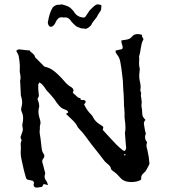

<svg xmlns="http://www.w3.org/2000/svg" viewBox="-20 -855 770 875"><path d="M551.3 -150.9Q550.8 -152.3 549.8 -152.3L546.9 -151.9L544.9 -150.4V-148.9L546.4 -147L553.7 -148.4ZM291 -342.3Q289.6 -351.6 276.9 -355.5Q256.8 -361.3 242.7 -381.8L238.8 -386.2L235.8 -391.1Q228.5 -403.3 214.8 -418.5L203.1 -431.6L191.4 -444.3Q188 -448.2 183.6 -456.1L174.8 -467.3Q173.3 -469.7 168.9 -473.1L164.6 -476.1L160.2 -479.5L158.2 -476.6L156.7 -474.1Q154.3 -471.7 154.3 -470.2V-451.2L155.8 -432.6L156.7 -426.3L157.2 -419.9Q157.2 -413.1 152.3 -408.2Q151.4 -406.7 151.4 -404.3V-402.3L152.3 -398.9L153.8 -396Q158.7 -382.3 158.7 -372.6Q158.7 -367.2 157.2 -362.8Q155.3 -355 155.3 -346.2Q155.3 -340.8 155.8 -335.4L158.7 -321.8L162.6 -308.6Q164.6 -300.8 164.6 -294.9Q164.6 -289.6 163.1 -286.1Q161.6 -281.7 161.6 -274.4V-268.1L161.1 -262.2Q160.6 -259.3 160.6 -255.9Q160.6 -247.6 162.6 -237.3L164.6 -224.6L166 -212.4L168.9 -187L169.9 -178.7L171.4 -170.4Q173.3 -161.1 178.7 -154.3Q182.1 -148.9 182.1 -144Q182.1 -137.7 177.2 -132.3Q172.4 -127.4 172.4 -120.6Q172.4 -117.2 173.3 -113.8Q177.7 -100.6 182.1 -80.6L183.6 -75.7L185.1 -70.3Q186 -67.4 186 -64.5Q186 -62 185.1 -60.1Q183.1 -55.7 183.1 -50.8Q183.1 -40 192.9 -27.8Q194.3 -24.9 195.8 -20.5L197.3 -16.6L198.7 -11.7Q193.8 -13.2 188 -14.2L179.2 -16.6L175.8 -10.3L173.3 -6.8L171.9 -3.4L162.6 -2L152.3 -0.5Q149.9 0 147.9 0Q135.3 0 133.3 -10.3V-15.1L134.8 -20.5V-22Q134.8 -27.3 128.9 -31.2Q124.5 -32.2 117.7 -33.7L104.5 -36.6L99.1 -42L88.9 -79.1L80.6 -116.7L77.6 -130.4L75.2 -144Q74.2 -152.8 74.2 -160.2Q74.2 -166 74.7 -170.9L75.2 -181.2L74.7 -190.9Q74.2 -194.3 74.2 -197.8Q74.2 -205.6 76.7 -210.4L78.1 -214.8Q78.1 -217.3 77.6 -218.8Q73.7 -224.1 73.7 -230V-231.4L76.2 -237.3L78.1 -243.7L81.1 -252L83.5 -259.8Q84 -263.2 84 -266.6Q84 -272 82.5 -276.9Q81.5 -279.8 81.5 -283.2Q81.5 -287.1 82.5 -291.5Q85.4 -304.2 85.4 -315.4Q85.4 -332 79.1 -345.2Q76.2 -351.1 76.2 -356.9Q76.2 -361.3 77.6 -366.2Q81.1 -377.4 81.1 -388.2Q81.1 -400.9 76.7 -414.1L74.7 -421.4V-428.7L72.3 -477.1L71.8 -481.9Q71.3 -483.9 71.3 -484.9Q71.3 -486.3 71.8 -487.3Q73.7 -493.7 73.7 -501.5Q73.7 -511.2 70.8 -522.9Q69.8 -526.9 69.8 -532.2Q69.8 -536.1 70.3 -540.5V-558.6Q68.8 -583.5 64.5 -602.5Q63.5 -606.4 60.1 -612.3L57.1 -617.2L54.2 -622.6Q58.1 -629.9 68.4 -629.9Q70.8 -629.9 73.2 -629.4L93.3 -627L103.5 -626L115.2 -625L116.7 -622.6L118.7 -619.6Q122.6 -616.2 125.5 -614.3Q139.2 -603.5 139.2 -596.2Q139.2 -594.7 140.1 -593.8L181.6 -552.2L183.6 -551.3L186.5 -550.3Q204.6 -546.4 220.7 -535.2Q226.6 -531.2 233.9 -524.9L246.1 -513.7Q252.4 -508.3 259.8 -500L272.9 -485.4L278.8 -478.5L285.2 -472.2Q292.5 -464.8 300.8 -460.4Q314.9 -452.6 314.9 -442.9Q314.9 -438.5 311.5 -433.1L316.4 -427.7L321.8 -423.3Q327.6 -418 331.1 -414.6Q336.4 -408.7 345.7 -408.2Q346.2 -408.2 347.2 -405.3V-402.8L347.7 -400.9Q349.1 -399.4 353 -399.4H358.9Q366.2 -398.9 369.1 -395Q370.6 -393.1 370.6 -390.6Q370.6 -388.7 369.1 -386.7L363.3 -378.9Q377 -350.6 394.5 -334Q400.9 -328.1 405.3 -318.8Q414.1 -300.3 438 -286.1Q448.7 -279.8 450.2 -276.9Q450.7 -276.4 450.7 -274.9Q450.7 -271.5 448.2 -263.2L479.5 -229L511.2 -195.3Q516.6 -189.5 525.4 -182.1L539.6 -169.9Q541 -169.4 543.5 -168.5L548.3 -167Q552.7 -170.9 554.2 -176.8L555.2 -182.1L554.2 -187L549.8 -243.7L549.3 -247.1V-250Q551.8 -259.8 551.8 -272.9Q551.8 -281.7 550.8 -292.5L548.3 -313.5Q547.4 -320.3 547.4 -326.7Q547.4 -330.6 547.9 -334.5Q547.9 -343.8 546.4 -361.3L544.9 -375V-388.7Q544.9 -402.3 543.5 -425.8L542 -443.8L541 -462.4Q541 -485.8 536.6 -516.1L533.2 -543L528.8 -569.8Q525.9 -590.3 515.1 -604Q510.7 -609.9 508.3 -613.8Q506.8 -618.2 506.8 -622.6V-624.5L521.5 -627.9L536.6 -631.3Q539.1 -635.3 539.1 -640.1Q539.1 -645 536.6 -650.9L533.7 -660.6Q533.2 -664.6 533.2 -668V-670.9L538.1 -671.4L542.5 -672.4L549.8 -673.3Q572.3 -675.8 580.6 -687Q589.8 -699.7 606.9 -699.7Q614.7 -699.7 624 -697.3L626.5 -695.3Q627.9 -694.3 627.9 -693.8Q627 -692.4 627 -690.4Q627 -688 629.9 -684.1L632.8 -679.2Q633.8 -677.7 633.8 -676.3Q633.8 -675.3 632.8 -673.8Q628.4 -666 625.5 -655.8L622.1 -637.7L619.1 -620.1L616.2 -605.5L614.7 -601.6Q613.8 -599.6 613.8 -598.1V-597.2Q614.7 -591.8 614.7 -584.5L613.8 -571.3V-566.4Q613.8 -553.2 616.2 -545.4Q617.2 -543.5 617.2 -541.5Q617.2 -540 616.7 -538.1L616.2 -530.8L614.7 -516.1V-501.5L616.7 -487.3L619.6 -473.1Q621.1 -464.8 621.1 -460.4L620.6 -453.1L619.6 -445.8Q619.6 -437.5 623.5 -431.2Q622.1 -427.2 622.1 -421.9Q622.1 -415 624 -406.2L625.5 -394Q626 -391.1 626 -388.7Q626 -384.8 625 -381.3Q624.5 -379.4 624.5 -376.5Q624.5 -373.5 625 -370.1L625.5 -364.3L627 -358.4L628.4 -335.4Q628.4 -322.8 643.1 -308.6Q635.7 -301.3 635.7 -291L638.7 -272.5L640.6 -261.2L643.6 -250L644.5 -247.6V-245.6Q641.1 -237.3 641.1 -230Q641.1 -218.8 648.9 -209Q649.9 -207.5 649.9 -206.1Q649.9 -204.6 649.4 -203.1Q647.5 -198.2 647.5 -192.4Q647.5 -189 647.9 -185.1L650.4 -176.8L652.3 -168L657.7 -140.6L660.6 -113.3L661.1 -108.9Q660.6 -106.4 659.7 -105L654.8 -95.2L649.4 -85Q643.6 -73.2 635.7 -66.9Q623.5 -57.1 623.5 -46.4V-40L622.1 -35.6Q606 -25.4 577.6 -25.4H575.2Q544.9 -25.9 528.8 -44.4L521 -52.7L512.7 -61.5Q503.4 -70.3 493.2 -76.7Q486.8 -81.1 485.8 -85.4Q485.4 -97.2 466.3 -111.3Q461.4 -115.2 457.5 -119.6L427.7 -158.2Q410.2 -181.2 397.5 -196.3L384.3 -213.9L371.1 -231.9Q355 -253.9 341.8 -266.6L337.9 -271L334 -275.9Q328.1 -290 312 -306.2L297.9 -319.8L283.2 -333.5L282.2 -335.4L281.7 -337.4ZM368.7 -723.6Q364.7 -723.6 361.3 -725.6Q359.4 -725.1 356.9 -725.1Q347.7 -725.1 327.6 -734.9Q314 -746.6 305.7 -756.3Q294.4 -775.9 276.9 -775.9L270.5 -774.9Q265.1 -776.4 259.3 -776.4Q244.6 -776.4 234.4 -755.4L229.5 -745.1L225.1 -740.7Q220.7 -732.9 209 -732.9Q201.2 -734.9 197.8 -751.5Q205.1 -798.8 221.2 -822.3Q233.9 -833.5 245.6 -833.5L251.5 -833Q255.9 -835 260.7 -835Q265.6 -835 288.1 -826.7Q300.3 -822.3 315.9 -803.2Q329.6 -778.3 357.4 -775.4L360.8 -774.9Q367.2 -774.9 371.6 -782.2L388.2 -807.1Q414.6 -835 422.9 -835Q439 -835 442.4 -829.6Q441.9 -810.1 438 -805.2Q424.8 -786.1 419.9 -775.4Q412.1 -766.6 399.9 -749.5Q396 -737.3 381.8 -728.5Q375 -723.6 368.7 -723.6Z"/></svg>

Font: Kurland
Style: Regular
Weight: 400
Designer: GGBot
Version: 0.22